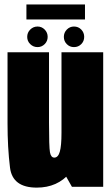

<svg xmlns="http://www.w3.org/2000/svg" viewBox="-20 -831 498 854"><path d="M300 0H439V-598.5H253.5V-82ZM198 -598.5H13.5V-282Q13.5 -174.5 24.5 -85.5Q35.5 3.5 143.5 3.5Q236 3.5 291 -62.2Q346 -128 346 -227.5L253.5 -240Q253.5 -182.5 246 -156.2Q238.5 -130 221.5 -130Q206.5 -130 202.2 -153.8Q198 -177.5 198 -286.5ZM147 -621.5Q165.5 -621.5 178.8 -634.8Q192 -648 192 -667Q192 -686 178.8 -699.5Q165.5 -713 147 -713Q128 -713 114.5 -699.5Q101 -686 101 -667Q101 -648 114.5 -634.8Q128 -621.5 147 -621.5ZM309 -621.5Q328.5 -621.5 341.5 -634.8Q354.5 -648 354.5 -667Q354.5 -686 341.5 -699.5Q328.5 -713 309 -713Q290.5 -713 277.2 -699.5Q264 -686 264 -667Q264 -648 277 -634.8Q290 -621.5 309 -621.5ZM97.5 -744.5H358V-811H97.5Z"/></svg>

Font: Anybody ExtraCondensed Black
Style: Regular
Weight: 900
Width: 2
Version: Version 1.113;gftools[0.9.25]